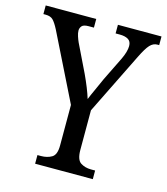

<svg xmlns="http://www.w3.org/2000/svg" viewBox="-112 -798 765 881"><g transform="rotate(15 271.0 -357.0)"><path d="M137 0V-41H154Q183 -41 204.5 -53.5Q226 -66 226 -110V-303L69 -620Q54 -649 42 -661Q30 -673 7 -673H-4V-714H236V-673H211Q187 -673 179 -663.5Q171 -654 171 -642Q171 -630 176 -615Q181 -600 186 -589L250 -457Q264 -427 275 -399.5Q286 -372 293 -349Q301 -369 314 -397Q327 -425 341 -457L396 -569Q414 -607 414 -633Q414 -655 399 -664Q384 -673 359 -673H339V-714H546V-673H537Q518 -673 502.5 -656.5Q487 -640 465 -595L321 -303V-115Q321 -68 342 -54.5Q363 -41 391 -41H411V0Z"/></g></svg>

Font: Noto Serif Georgian Condensed
Style: Regular
Weight: 400
Width: 3
Designer: Monotype Design Team, Akaki Razmadze
Foundry: Google LLC
Version: Version 2.003; ttfautohint (v1.8.4.7-5d5b)